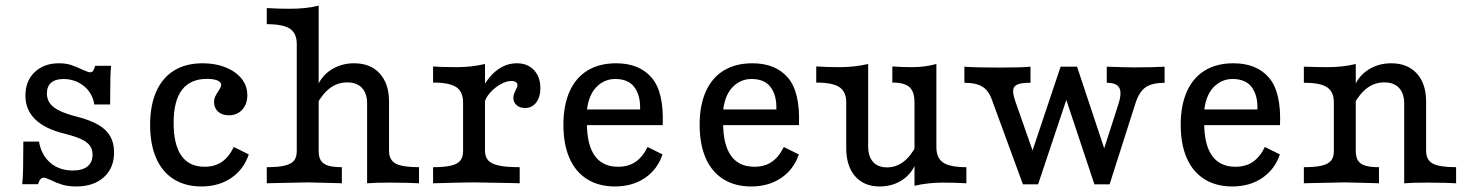

<svg xmlns="http://www.w3.org/2000/svg" viewBox="-20 -652 5219 683"><path d="M159.5 -11.9Q152.2 -15.1 145.4 -17.6Q138.5 -20 135.1 -20Q129.3 -20 124 -14.4Q118.7 -8.8 115.4 3.2H59Q61.4 -15.1 62.2 -53Q63 -91 63 -148.2H118.7Q127.2 -100.2 159.1 -72.8Q190.9 -45.5 239.4 -45.5Q273.1 -45.5 291.2 -60Q309.2 -74.5 309.2 -101.9Q309.2 -120.8 299.8 -133.9Q290.4 -146.9 269 -156.9Q247.7 -166.8 209.7 -176.5Q140.4 -193.1 105.4 -227.3Q70.4 -261.6 70.4 -311.9Q70.4 -363.9 103.4 -395.4Q136.4 -426.9 190 -426.9Q214.2 -426.9 233.1 -420.8Q252 -414.8 272.7 -404.4Q280.7 -401.2 288.3 -398Q295.8 -394.8 300.7 -394.8Q307.2 -394.8 310.9 -399.6Q314.6 -404.5 318.6 -418H375.1Q373.4 -402.9 372.6 -371.6Q371.8 -340.2 371.8 -280.3H315.4Q309.1 -321.1 278.3 -346Q247.4 -370.9 205.5 -370.9Q177 -370.9 161.9 -357.8Q146.8 -344.7 146.8 -319.4Q146.8 -299.7 157.5 -284.7Q168.1 -269.8 191.4 -258.3Q214.7 -246.8 252.9 -237.2Q300.3 -225 329.3 -208.3Q358.3 -191.5 372 -167.5Q385.8 -143.4 385.8 -109.9Q385.8 -54.4 349.4 -21.6Q313 11.3 251.4 11.3Q222.6 11.3 201.4 4.9Q180.3 -1.5 159.5 -11.9Z M514 -207.9Q514 -277.4 536 -326.6Q557.9 -375.9 599.7 -401.4Q641.5 -426.9 700.7 -426.9Q746.7 -426.9 782.8 -412.3Q818.9 -397.7 839.4 -372.1Q859.8 -346.5 859.8 -313.2Q859.8 -281.4 841.4 -261.6Q823.1 -241.8 794.1 -241.8Q770.6 -241.8 756.1 -254.6Q741.5 -267.5 741.5 -288.4Q741.5 -299.8 745.7 -308.8Q749.8 -317.9 757.3 -328.5Q761 -334 763.9 -339.8Q766.8 -345.5 766.8 -349.9Q766.8 -360.2 753.3 -365.8Q739.8 -371.4 716.5 -371.4Q657 -371.4 627.3 -332.3Q597.6 -293.2 597.6 -215.2Q597.6 -137.6 625.2 -98.2Q652.8 -58.8 707.8 -58.8Q743.3 -58.8 768.7 -75.8Q794.1 -92.8 811.6 -129.1L865 -102.7Q846.9 -49 802.5 -18.9Q758.1 11.3 696.6 11.3Q639.3 11.3 598.1 -14.5Q556.9 -40.4 535.4 -89.6Q514 -138.8 514 -207.9Z M1035.7 -115.3V-495Q1035.7 -533.7 1011.4 -549.9Q987 -566 929 -566V-623.3Q969.9 -620.8 1010.7 -620.8Q1069.5 -620.8 1113.6 -632.1V-115.3Q1113.6 -93.5 1121.4 -81Q1129.2 -68.5 1147.1 -62.9Q1165 -57.3 1196.1 -57.3V0L1172.9 -0.8Q1093.4 -3.2 1074.2 -3.2Q1055.4 -3.2 958.8 -0.8L929 0V-57.3Q969.8 -57.3 992.9 -62.9Q1016.1 -68.5 1025.9 -80.7Q1035.7 -92.8 1035.7 -115.3ZM1215.1 -358.9Q1181.5 -358.9 1154.7 -339.3Q1127.9 -319.6 1105.8 -279.1L1107.9 -342.8Q1123.5 -382.2 1159 -404.5Q1194.6 -426.9 1239.7 -426.9Q1297.8 -426.9 1330.8 -390.6Q1363.9 -354.3 1363.9 -290.6V-115.3Q1363.9 -83.1 1387.4 -70.2Q1410.9 -57.3 1470.5 -57.3V0Q1451.8 -0.8 1432.3 -1.6L1366.8 -2.4Q1315.8 -2.4 1285.9 0V-283.5Q1285.9 -320 1267.4 -339.5Q1248.9 -358.9 1215.1 -358.9Z M1627.3 -115.3V-287.3Q1627.3 -326 1603 -342.1Q1578.6 -358.3 1520.6 -358.3V-415.6L1550.3 -413.9Q1568.1 -413.1 1603.2 -413.1Q1658.1 -413.1 1705.3 -424.4V-115.9Q1705.3 -93.9 1716.8 -81.3Q1728.3 -68.7 1754.8 -63Q1781.3 -57.3 1828.7 -57.3V0L1802 -0.8Q1693.1 -3.2 1666.5 -3.2Q1632.8 -3.2 1520.6 0V-57.3Q1561.4 -57.3 1584.6 -62.9Q1607.7 -68.5 1617.5 -80.7Q1627.3 -92.8 1627.3 -115.3ZM1806.1 -304Q1806.1 -311.3 1808.8 -318.6Q1811.6 -325.9 1814.7 -332.4Q1817 -336.5 1819 -340.9Q1820.9 -345.4 1820.9 -349.4Q1820.9 -356 1815 -360Q1809.1 -364 1798.8 -364Q1781.4 -364 1760 -351.9Q1738.6 -339.8 1722.3 -320.9Q1706 -302 1702 -282L1697.4 -341.2Q1720.8 -383.4 1751.7 -405.1Q1782.6 -426.9 1818.7 -426.9Q1856.6 -426.9 1879.5 -402.6Q1902.3 -378.4 1902.3 -338.5Q1902.3 -306.9 1887.4 -287.3Q1872.5 -267.8 1847.7 -267.8Q1828.9 -267.8 1817.5 -278Q1806.1 -288.3 1806.1 -304Z M1984.2 -208.1Q1984.2 -277.4 2006.2 -326.7Q2028.3 -375.9 2070.3 -401.4Q2112.3 -426.9 2171.7 -426.9Q2254.2 -426.9 2298.2 -375.6Q2342.2 -324.3 2337.4 -206.9H2036.9L2036.1 -262.6H2257Q2258.7 -311.8 2237.1 -341.4Q2215.6 -371 2168.6 -371Q2128.3 -371 2099.8 -340.4Q2071.3 -309.8 2066.8 -249.2L2069.3 -245.8Q2067.8 -230.3 2067.8 -214.2Q2067.8 -137.5 2095.6 -98.1Q2123.5 -58.8 2178.8 -58.8Q2214.7 -58.8 2240.2 -75.8Q2265.8 -92.8 2283.6 -129.1L2336.9 -102.7Q2318.6 -49 2274.1 -18.9Q2229.5 11.3 2167.6 11.3Q2110.1 11.3 2068.7 -14.5Q2027.3 -40.4 2005.7 -89.6Q1984.2 -138.8 1984.2 -208.1Z M2468.8 -208.1Q2468.8 -277.4 2490.9 -326.7Q2512.9 -375.9 2554.9 -401.4Q2597 -426.9 2656.4 -426.9Q2738.9 -426.9 2782.9 -375.6Q2826.9 -324.3 2822.1 -206.9H2521.6L2520.7 -262.6H2741.7Q2743.4 -311.8 2721.8 -341.4Q2700.3 -371 2653.3 -371Q2613 -371 2584.5 -340.4Q2556 -309.8 2551.5 -249.2L2554 -245.8Q2552.4 -230.3 2552.4 -214.2Q2552.4 -137.5 2580.3 -98.1Q2608.2 -58.8 2663.5 -58.8Q2699.4 -58.8 2724.9 -75.8Q2750.4 -92.8 2768.2 -129.1L2821.6 -102.7Q2803.3 -49 2758.8 -18.9Q2714.2 11.3 2652.3 11.3Q2594.7 11.3 2553.3 -14.5Q2511.9 -40.4 2490.4 -89.6Q2468.8 -138.8 2468.8 -208.1Z M2990.3 -125V-287.3Q2990.3 -326 2966 -342.1Q2941.6 -358.3 2883.6 -358.3V-415.6Q2924.2 -413.1 2965.7 -413.1Q3020.8 -413.1 3068.3 -424.4V-132Q3068.3 -95.5 3085.7 -76.1Q3103 -56.6 3135.4 -56.6Q3167.4 -56.6 3193.5 -76.3Q3219.6 -95.9 3240.9 -136.5L3238 -72.8Q3223.2 -33.4 3188.8 -11.1Q3154.4 11.3 3109.3 11.3Q3053.4 11.3 3021.9 -25Q2990.3 -61.2 2990.3 -125ZM3154.3 -358.3V-415.6Q3189.8 -413.1 3224 -413.1Q3271.3 -413.1 3311 -424.4V-128.2Q3311 -89.6 3335.4 -73.4Q3359.7 -57.3 3417.7 -57.3V0Q3377.9 -2.4 3335.6 -2.4Q3280.6 -2.4 3233.1 8.9V-287.7Q3233.1 -326.2 3215.1 -342.2Q3197.2 -358.3 3154.3 -358.3Z M3410.6 -357.6V-414.8Q3448.7 -411.6 3535.6 -411.6Q3612.5 -411.6 3645.8 -414.8V-357.6Q3614.4 -357.6 3600.1 -351.9Q3585.8 -346.1 3584.2 -332.1Q3582.6 -318 3592.3 -290.2L3660.5 -95.5L3644.5 -91.1L3752.9 -414.8L3800.4 -378L3672.8 3.7H3618.8L3508.2 -297.9Q3496.8 -330.3 3474.2 -343.9Q3451.7 -357.6 3410.6 -357.6ZM3765.5 -319.6 3752.9 -414.8H3811.4L3918.3 -93.3L3895.5 -85.5L3958 -280.1Q3967.2 -307.8 3965.7 -325Q3964.3 -342.3 3952.3 -349.8Q3940.3 -357.4 3917.1 -357.6V-414.8Q3983.4 -412.3 4016.3 -412.3Q4079.8 -412.3 4122.8 -414.8V-357.6Q4077.2 -357 4054.8 -341.2Q4032.4 -325.5 4019.3 -285L3927.2 3.7H3873.1Z M4180.1 -208.1Q4180.1 -277.4 4202.2 -326.7Q4224.2 -375.9 4266.2 -401.4Q4308.2 -426.9 4367.7 -426.9Q4450.2 -426.9 4494.2 -375.6Q4538.2 -324.3 4533.4 -206.9H4232.9L4232 -262.6H4453Q4454.7 -311.8 4433.1 -341.4Q4411.6 -371 4364.5 -371Q4324.3 -371 4295.8 -340.4Q4267.3 -309.8 4262.8 -249.2L4265.3 -245.8Q4263.7 -230.3 4263.7 -214.2Q4263.7 -137.5 4291.6 -98.1Q4319.5 -58.8 4374.8 -58.8Q4410.7 -58.8 4436.2 -75.8Q4461.7 -92.8 4479.5 -129.1L4532.9 -102.7Q4514.6 -49 4470 -18.9Q4425.5 11.3 4363.6 11.3Q4306 11.3 4264.6 -14.5Q4223.2 -40.4 4201.7 -89.6Q4180.1 -138.8 4180.1 -208.1Z M4724.9 -115.3V-287.3Q4724.9 -313.1 4714.3 -328.5Q4703.7 -343.8 4680.5 -350.7Q4657.4 -357.6 4618.2 -357.6V-414.8Q4671.8 -413.1 4699.9 -413.1Q4758.7 -413.1 4802.9 -424.4V-115.3Q4802.9 -93.5 4810.6 -81Q4818.4 -68.5 4836.3 -62.9Q4854.2 -57.3 4885.4 -57.3V0L4862.1 -0.8Q4782.6 -3.2 4763.4 -3.2Q4744.7 -3.2 4648.1 -0.8L4618.2 0V-57.3Q4659 -57.3 4682.2 -62.9Q4705.3 -68.5 4715.1 -80.7Q4724.9 -92.8 4724.9 -115.3ZM4904.3 -358.9Q4870.7 -358.9 4843.9 -339.3Q4817.1 -319.6 4795 -279.1L4797.2 -342.8Q4812.7 -382.2 4848.3 -404.5Q4883.8 -426.9 4928.9 -426.9Q4987 -426.9 5020 -390.6Q5053.1 -354.3 5053.1 -290.6V-115.3Q5053.1 -83.1 5076.6 -70.2Q5100.1 -57.3 5159.8 -57.3V0Q5141 -0.8 5121.5 -1.6L5056 -2.4Q5005 -2.4 4975.1 0V-283.5Q4975.1 -320 4956.6 -339.5Q4938.1 -358.9 4904.3 -358.9Z"/></svg>

Font: Playfair Micro SmCond SmLight
Style: Regular
Weight: 360
Width: 4
Designer: Claus Eggers Sørensen
Foundry: Claus Eggers Sørensen
Version: Version 2.100;Glyphs 3.2 (3219)